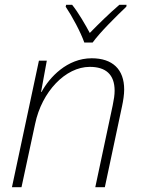

<svg xmlns="http://www.w3.org/2000/svg" viewBox="-20 -784 598 804"><path d="M333 -606H368C399 -649 468 -717 509 -756L510 -764H480C439 -729 392 -683 356 -646C336 -683 309 -730 282 -764H257L255 -756C282 -716 318 -649 333 -606ZM30 0H70L127 -265C155 -400 254 -504 356 -504C422 -504 460 -473 460 -404C460 -387 457 -367 452 -343L379 0H419L491 -339C496 -362 500 -388 500 -409C500 -494 451 -540 364 -540C261 -540 187 -460 154 -399H152L176 -530H143Z"/></svg>

Font: Noto Sans ExtraLight
Style: Italic
Weight: 200
Italic angle: -12°
Designer: Monotype Design Team
Foundry: Monotype Imaging Inc.
Version: Version 2.013